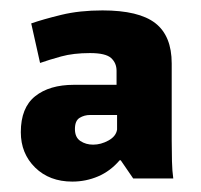

<svg xmlns="http://www.w3.org/2000/svg" viewBox="-20 -624 386 369"><path d="M119 -275Q75 -275 47.5 -302Q20 -329 20 -370Q20 -417 47.5 -439Q75 -461 122 -461H204V-488Q204 -503 193.5 -512.5Q183 -522 153 -522Q121 -522 97.5 -515.5Q74 -509 57 -503L40 -579Q63 -587 98 -595.5Q133 -604 177 -604Q247 -604 278.5 -579.5Q310 -555 310 -502V-354Q310 -333 310.5 -314Q311 -295 313 -281H236L212 -316H210Q192 -295 168.5 -285Q145 -275 119 -275ZM159 -346Q174 -346 188.5 -354Q203 -362 205 -375V-403H153Q142 -403 133 -397.5Q124 -392 124 -376Q124 -360 134.5 -353Q145 -346 159 -346Z"/></svg>

Font: Murecho
Style: Bold
Weight: 700
Designer: Neil Summerour
Foundry: Positype
Version: Version 1.010; ttfautohint (v1.8.3)